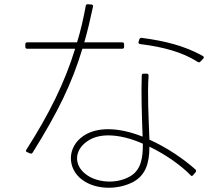

<svg xmlns="http://www.w3.org/2000/svg" viewBox="-20 -836 1040 902"><path d="M108 -607H333C284 -447 210 -299 104 -133C100 -127 102 -123 108 -121L122 -115C127 -113 131 -115 134 -120C252 -309 318 -444 367 -607H554C560 -607 563 -610 563 -616V-628C563 -634 560 -637 554 -637H376C391 -689 404 -744 417 -805C418 -811 415 -814 409 -815L393 -816C387 -817 384 -814 383 -809C372 -749 359 -692 342 -637H108C102 -637 99 -634 99 -628V-616C99 -610 102 -607 108 -607ZM638 -629C744 -616 836 -592 909 -545C914 -542 918 -543 922 -547L935 -561C939 -565 938 -570 933 -573C845 -622 752 -644 647 -658C641 -659 637 -657 635 -652L631 -640C629 -634 632 -630 638 -629ZM650 -194C595 -216 539 -229 488 -229C445 -229 405 -220 371 -197C332 -170 313 -131 313 -93C313 -56 330 -19 364 7C399 34 445 46 491 46C533 46 574 36 607 18C663 -13 682 -68 682 -147C763 -108 836 -54 875 -13C877 -11 879 -9 881 -9C883 -9 885 -11 887 -13L899 -27C902 -32 902 -36 898 -40C842 -90 764 -143 682 -180C678 -290 672 -394 678 -481C678 -487 675 -490 669 -490H655C649 -490 646 -487 646 -481C643 -403 646 -301 650 -194ZM651 -161C652 -96 643 -38 592 -8C565 8 530 17 495 17C453 17 410 5 380 -20C356 -39 342 -65 342 -92C342 -120 357 -149 388 -171C417 -192 452 -200 489 -200C540 -200 597 -185 651 -161Z"/></svg>

Font: LINE Seed JP_OTF Thin
Style: Regular
Weight: 250
Designer: LY Corporation & Fontrix & Fontworks
Version: Version 1.007